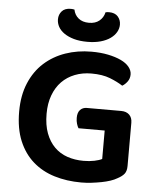

<svg xmlns="http://www.w3.org/2000/svg" viewBox="-57 -870 766 935"><g transform="rotate(5 326.0 -403.0)"><path d="M593 -84Q593 -59 582.5 -45.5Q572 -32 549 -20Q536 -12 516.5 -5.5Q497 1 473.5 5.5Q450 10 425 13Q400 16 375 16Q304 16 243.5 -2.5Q183 -21 138.5 -60Q94 -99 69 -159Q44 -219 44 -302Q44 -381 69.5 -441.5Q95 -502 139.5 -542Q184 -582 243 -602.5Q302 -623 370 -623Q415 -623 451.5 -615.5Q488 -608 514.5 -595.5Q541 -583 555 -565.5Q569 -548 569 -529Q569 -509 558 -494Q547 -479 533 -471Q507 -488 470 -502.5Q433 -517 379 -517Q335 -517 298 -502.5Q261 -488 234.5 -461Q208 -434 193 -394Q178 -354 178 -303Q178 -248 193 -208Q208 -168 234.5 -141.5Q261 -115 297.5 -102.5Q334 -90 377 -90Q406 -90 430 -95Q454 -100 467 -107V-246H339Q334 -254 330 -267Q326 -280 326 -296Q326 -322 338.5 -335Q351 -348 371 -348H539Q564 -348 578.5 -334Q593 -320 593 -295ZM421 -820Q426 -821 429.5 -821.5Q433 -822 438 -822Q467 -822 481.5 -805.5Q496 -789 496 -766Q496 -747 486 -729.5Q476 -712 457 -698.5Q438 -685 410 -677Q382 -669 345 -669Q307 -669 279 -677Q251 -685 231.5 -698.5Q212 -712 202.5 -729.5Q193 -747 193 -766Q193 -789 207.5 -805.5Q222 -822 251 -822Q256 -822 260 -821.5Q264 -821 269 -820Q274 -794 293.5 -778Q313 -762 345 -762Q376 -762 395.5 -778Q415 -794 421 -820Z"/></g></svg>

Font: Baloo 2 Latin SemiBold
Style: Regular
Weight: 400
Designer: Sarang Kulkarni and Ek Type
Foundry: Ek Type
Version: Version 1.001